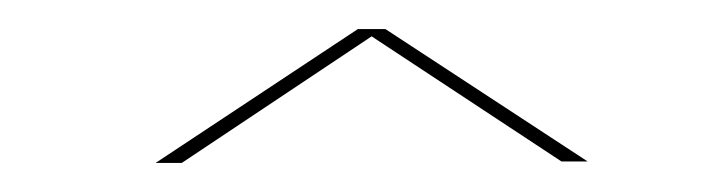

<svg xmlns="http://www.w3.org/2000/svg" viewBox="-20 -743 488 132"><path d="M87 -631 226 -723H245L384 -632H366L235.5 -718L105 -631Z"/></svg>

Font: Anybody UltraExpanded Thin
Style: Regular
Weight: 100
Width: 9
Designer: Tyler Finck
Foundry: Etcetera Type Company
Version: Version 1.010; ttfautohint (v1.8.3) -l 8 -r 50 -G 200 -x 14 